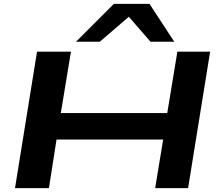

<svg xmlns="http://www.w3.org/2000/svg" viewBox="-20 -965 1132 985"><path d="M57 0 170 -700H344L292 -385H838L890 -700H1058L945 0H776L817 -249H270L231 0ZM370 -751 564 -945H747L874 -751H752L641 -879L492 -751Z"/></svg>

Font: Georama ExtraExtended SemiBold
Style: Italic
Weight: 600
Width: 8
Italic angle: -9°
Designer: Jean-Baptiste Levee
Foundry: Production Type
Version: Version 1.000